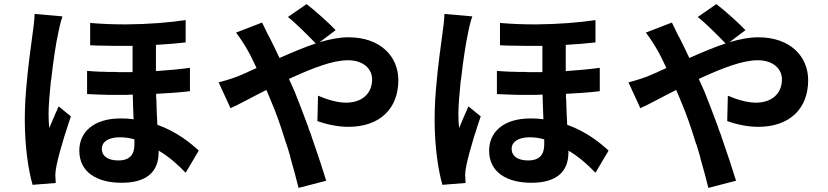

<svg xmlns="http://www.w3.org/2000/svg" viewBox="-20 -852 4040 937"><path d="M252 41C251 27 251 11 250 1C250 -10 253 -31 256 -45C263 -80 278 -134 295 -190L299 -201C307 -229 317 -257 326 -284L266 -333C262 -322 257 -312 252 -301L248 -292C248 -290 247 -289 246 -287L240 -273C233 -258 227 -242 221 -227C218 -247 217 -276 217 -296C217 -335 222 -394 228 -454L230 -465C240 -555 254 -646 263 -685C266 -703 277 -752 285 -772L149 -784C148 -752 143 -714 139 -687C132 -634 117 -530 108 -422L107 -410C106 -401 106 -391 105 -381L104 -370C102 -335 101 -301 101 -269C101 -133 119 -20 139 50L252 41ZM754 -108V-117C802 -89 846 -51 886 -9L950 -117C912 -152 846 -208 748 -243C746 -281 744 -324 743 -368L742 -379C742 -384 742 -389 742 -394C804 -397 858 -401 907 -407V-521C855 -514 801 -509 741 -505V-633C795 -636 842 -640 886 -645V-754C805 -742 708 -734 598 -733H587C534 -733 478 -735 420 -740V-631C443 -630 465 -629 486 -629H497C526 -628 555 -628 584 -628H594C595 -628 597 -628 599 -628H608C615 -628 621 -628 627 -628V-500C621 -500 614 -500 608 -500H593H584H574C572 -500 571 -500 569 -500H559C558 -500 556 -500 555 -500L545 -501C535 -501 525 -501 516 -501H506C498 -501 489 -502 481 -502H471C449 -503 427 -504 405 -506V-393C441 -391 476 -390 510 -389H520C522 -389 524 -389 525 -389H535C540 -389 545 -389 550 -389H560C566 -389 573 -389 579 -389H589H599C609 -390 619 -390 628 -390C629 -351 630 -308 632 -270C611 -273 592 -274 569 -274C433 -274 367 -204 367 -117C367 -9 457 40 573 40C702 40 754 -19 754 -108ZM477 -126C477 -159 508 -182 565 -182C589 -182 611 -179 636 -172V-148C636 -100 616 -69 557 -69C508 -69 477 -89 477 -126Z M1572 30C1556 -22 1532 -96 1506 -170L1502 -181C1501 -184 1500 -188 1499 -191L1495 -202C1492 -209 1490 -216 1487 -222L1484 -233C1460 -298 1436 -360 1418 -405C1409 -425 1400 -446 1390 -467C1392 -467 1394 -468 1395 -469L1406 -474C1507 -520 1604 -558 1678 -558C1753 -558 1796 -516 1796 -465C1796 -393 1744 -351 1669 -351C1625 -351 1577 -366 1532 -385L1529 -261C1567 -247 1626 -233 1680 -233C1833 -233 1924 -321 1924 -461C1924 -577 1836 -670 1681 -670C1636 -670 1590 -661 1540 -646L1618 -705C1584 -741 1512 -805 1476 -832L1385 -769C1423 -740 1485 -677 1521 -640C1464 -621 1405 -596 1344 -569C1328 -603 1313 -635 1298 -664C1287 -683 1268 -724 1259 -742L1132 -693C1152 -667 1175 -631 1189 -606C1204 -580 1218 -550 1232 -520C1222 -516 1212 -511 1201 -506L1192 -502L1184 -498C1170 -492 1157 -486 1144 -481C1128 -474 1086 -460 1047 -450L1105 -324C1148 -343 1208 -377 1280 -413C1289 -393 1297 -372 1306 -351C1329 -297 1351 -234 1371 -169L1374 -159C1378 -150 1381 -140 1384 -130L1387 -120C1390 -110 1393 -100 1396 -90L1398 -80C1413 -29 1426 21 1437 65L1572 30Z M2252 41C2251 27 2251 11 2250 1C2250 -10 2253 -31 2256 -45C2263 -80 2278 -134 2295 -190L2299 -201C2307 -229 2317 -257 2326 -284L2266 -333C2262 -322 2257 -312 2252 -301L2248 -292C2248 -290 2247 -289 2246 -287L2240 -273C2233 -258 2227 -242 2221 -227C2218 -247 2217 -276 2217 -296C2217 -335 2222 -394 2228 -454L2230 -465C2240 -555 2254 -646 2263 -685C2266 -703 2277 -752 2285 -772L2149 -784C2148 -752 2143 -714 2139 -687C2132 -634 2117 -530 2108 -422L2107 -410C2106 -401 2106 -391 2105 -381L2104 -370C2102 -335 2101 -301 2101 -269C2101 -133 2119 -20 2139 50L2252 41ZM2754 -108V-117C2802 -89 2846 -51 2886 -9L2950 -117C2912 -152 2846 -208 2748 -243C2746 -281 2744 -324 2743 -368L2742 -379C2742 -384 2742 -389 2742 -394C2804 -397 2858 -401 2907 -407V-521C2855 -514 2801 -509 2741 -505V-633C2795 -636 2842 -640 2886 -645V-754C2805 -742 2708 -734 2598 -733H2587C2534 -733 2478 -735 2420 -740V-631C2443 -630 2465 -629 2486 -629H2497C2526 -628 2555 -628 2584 -628H2594C2595 -628 2597 -628 2599 -628H2608C2615 -628 2621 -628 2627 -628V-500C2621 -500 2614 -500 2608 -500H2593H2584H2574C2572 -500 2571 -500 2569 -500H2559C2558 -500 2556 -500 2555 -500L2545 -501C2535 -501 2525 -501 2516 -501H2506C2498 -501 2489 -502 2481 -502H2471C2449 -503 2427 -504 2405 -506V-393C2441 -391 2476 -390 2510 -389H2520C2522 -389 2524 -389 2525 -389H2535C2540 -389 2545 -389 2550 -389H2560C2566 -389 2573 -389 2579 -389H2589H2599C2609 -390 2619 -390 2628 -390C2629 -351 2630 -308 2632 -270C2611 -273 2592 -274 2569 -274C2433 -274 2367 -204 2367 -117C2367 -9 2457 40 2573 40C2702 40 2754 -19 2754 -108ZM2477 -126C2477 -159 2508 -182 2565 -182C2589 -182 2611 -179 2636 -172V-148C2636 -100 2616 -69 2557 -69C2508 -69 2477 -89 2477 -126Z M3572 30C3556 -22 3532 -96 3506 -170L3502 -181C3501 -184 3500 -188 3499 -191L3495 -202C3492 -209 3490 -216 3487 -222L3484 -233C3460 -298 3436 -360 3418 -405C3409 -425 3400 -446 3390 -467C3392 -467 3394 -468 3395 -469L3406 -474C3507 -520 3604 -558 3678 -558C3753 -558 3796 -516 3796 -465C3796 -393 3744 -351 3669 -351C3625 -351 3577 -366 3532 -385L3529 -261C3567 -247 3626 -233 3680 -233C3833 -233 3924 -321 3924 -461C3924 -577 3836 -670 3681 -670C3636 -670 3590 -661 3540 -646L3618 -705C3584 -741 3512 -805 3476 -832L3385 -769C3423 -740 3485 -677 3521 -640C3464 -621 3405 -596 3344 -569C3328 -603 3313 -635 3298 -664C3287 -683 3268 -724 3259 -742L3132 -693C3152 -667 3175 -631 3189 -606C3204 -580 3218 -550 3232 -520C3222 -516 3212 -511 3201 -506L3192 -502L3184 -498C3170 -492 3157 -486 3144 -481C3128 -474 3086 -460 3047 -450L3105 -324C3148 -343 3208 -377 3280 -413C3289 -393 3297 -372 3306 -351C3329 -297 3351 -234 3371 -169L3374 -159C3378 -150 3381 -140 3384 -130L3387 -120C3390 -110 3393 -100 3396 -90L3398 -80C3413 -29 3426 21 3437 65L3572 30Z"/></svg>

Font: Glow Sans SC Normal
Style: Bold
Weight: 700
Designer: Ryoko NISHIZUKA (kana, bopomofo & ideographs); Paul D. Hunt (Latin, Greek & Cyrillic); Sandoll Communications, Soo-young
Version: Version 0.93